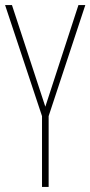

<svg xmlns="http://www.w3.org/2000/svg" viewBox="-20 -734 355 754"><path d="M158 -315 27 -714H0L145 -278V0H171V-278L315 -714H288Z"/></svg>

Font: Noto Sans Myanmar ExtraCondensed Thin
Style: Regular
Weight: 100
Width: 2
Designer: Monotype Design Team
Foundry: Monotype Imaging Inc.
Version: Version 2.107